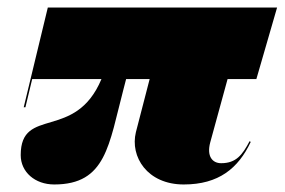

<svg xmlns="http://www.w3.org/2000/svg" viewBox="-20 -480 756 510"><path d="M124 10C262 10 269 -95 308 -243L315 -270H377.5L341 -129C325 -64 371 10 468 10C561 10 613 -33 646 -103L643 -105C624 -69 607.5 -46.5 567.5 -46.5C544 -46.5 528.5 -65 538.5 -102L584.5 -270H661L716 -460H107L43 -195H47.5L65.5 -270H249.5C180 -104 35 -199 35 -68C35 -23 73 10 124 10Z"/></svg>

Font: Bodoni* 36pt Fatface
Style: Italic
Weight: 900
Italic angle: -13°
Version: Version 2.3